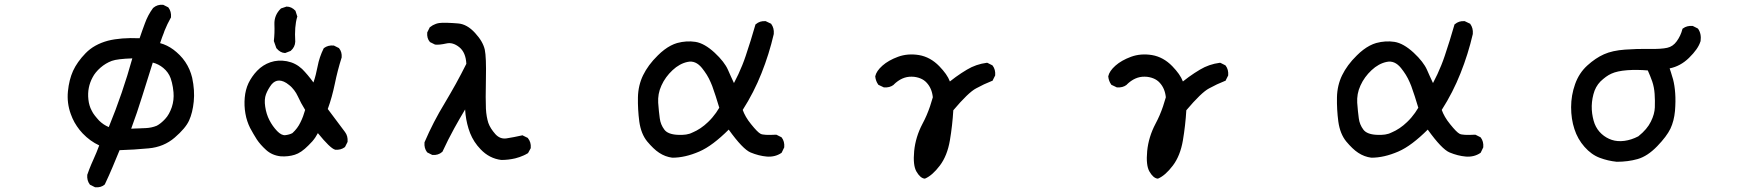

<svg xmlns="http://www.w3.org/2000/svg" viewBox="-20 -667 7540 824"><path d="M387.2 136.2 367.7 126.5 366.2 125.5 365.2 124.5Q352.5 107.4 354.5 83.5V82.5L355 82Q358.9 70.8 363 59.8Q367.2 48.8 371.8 38.1Q376.5 27.3 381.3 16.6Q394.5 -12.2 405.8 -43Q366.7 -61 334.5 -94.7Q327.6 -102.1 321.5 -109.6Q315.4 -117.2 310.1 -125.2Q304.7 -133.3 299.8 -141.8Q294.9 -150.4 291 -159.4Q287.1 -168.5 283.7 -177.7Q266.6 -224.6 271.5 -274.9Q276.4 -324.7 293.5 -362.8Q302.2 -381.8 315.7 -400.9Q329.1 -419.9 347.2 -438.5Q366.2 -458 390.1 -471.2Q414.1 -484.4 442.9 -492.2Q498.5 -506.3 579.1 -502.9Q584.5 -519 590.3 -535.2Q596.2 -551.3 602.1 -567.4Q614.7 -602.5 636.7 -632.3L637.2 -632.8L637.7 -633.3Q655.3 -648.4 679.2 -646.5H680.2L681.2 -646L700.7 -636.2L702.1 -635.3L703.1 -634.3Q715.8 -617.2 713.9 -593.3V-591.8L712.9 -590.8Q697.8 -564 686 -534.7Q684.6 -530.3 682.9 -525.6Q681.2 -521 679.4 -516.6Q677.7 -512.2 676 -507.8Q674.3 -503.4 672.9 -499Q671.4 -494.6 669.9 -490.2Q668.5 -485.8 667 -481.9Q682.1 -478 696.5 -470.9Q710.9 -463.9 724.4 -453.9Q737.8 -443.8 751 -430.7Q764.6 -417 775.1 -401.4Q785.6 -385.7 793 -368.7Q800.3 -351.6 804.7 -333.5Q816.4 -278.8 811.5 -231Q806.6 -183.1 791.5 -149.9Q776.4 -116.7 730 -76.7Q683.1 -36.1 617.7 -30.3Q556.2 -24.4 493.2 -22.5Q478.5 13.7 463.4 49.3Q447.8 86.4 430.2 123.5L429.7 124.5L428.7 125.5Q413.1 138.7 389.2 136.7H388.2ZM446.8 -121.6Q477.1 -195.3 502.4 -269.5Q527.3 -342.3 547.9 -416.5Q516.1 -415.5 494.1 -412.8Q472.2 -410.2 460 -405.8Q433.6 -396 411.1 -376.5Q399.9 -366.7 391.4 -356.2Q382.8 -345.7 377.4 -335Q365.7 -313.5 361.1 -289.8Q356.4 -266.1 359.4 -239.7Q360.8 -226.6 364.3 -214.8Q367.7 -203.1 373.5 -192.4Q376 -187 379.4 -181.6Q382.8 -176.3 387 -170.9Q391.1 -165.5 395.8 -160.2Q400.4 -154.8 405.3 -149.4Q423.8 -131.3 446.8 -121.6ZM652.8 -127.4Q670.4 -136.7 688.5 -156.2Q697.8 -166 704.8 -178.7Q711.9 -191.4 717.3 -207Q727.5 -237.8 724.6 -271Q723.6 -282.2 721.9 -292.7Q720.2 -303.2 717.8 -312.7Q715.3 -322.3 712.4 -331.1Q703.1 -356.9 680.7 -375.5Q660.6 -392.1 635.7 -398.4L590.3 -253.9Q568.4 -183.1 543 -114.7Q552.2 -115.2 560.8 -115.5Q569.3 -115.7 576.9 -116Q584.5 -116.2 591.3 -116.7Q598.1 -117.2 604.5 -117.2Q630.4 -118.2 652.8 -127.4Z M1185.1 3.9Q1147.9 0 1122.1 -23.4Q1097.2 -45.9 1082 -68.8Q1074.7 -80.6 1067.4 -92.8Q1060.1 -105 1053.2 -118.2Q1046.4 -131.8 1041.3 -147.2Q1036.1 -162.6 1033.2 -179.7Q1027.3 -213.4 1030.3 -247.6Q1033.2 -281.7 1046.4 -310.1Q1053.2 -324.2 1062.5 -337.6Q1071.8 -351.1 1083.5 -363.3Q1107.9 -388.7 1140.6 -399.9Q1173.3 -411.1 1210.9 -404.3Q1220.7 -402.3 1229.5 -399.4Q1238.3 -396.5 1246.3 -392.3Q1254.4 -388.2 1262 -382.8Q1269.5 -377.4 1276.4 -371.1Q1282.2 -365.2 1288.3 -358.6Q1294.4 -352.1 1300.5 -344.7Q1306.6 -337.4 1313 -329.3Q1319.3 -321.3 1325.2 -313Q1331.1 -330.1 1335.2 -346.7Q1339.4 -363.3 1342.8 -380.9Q1346.7 -401.9 1353.3 -421.4Q1359.9 -440.9 1368.7 -458.5L1369.6 -460L1370.6 -460.9Q1387.7 -473.6 1411.6 -471.7H1412.6L1413.6 -471.2L1433.1 -461.4L1434.6 -460.9L1435.1 -460Q1448.2 -444.3 1446.3 -420.4V-419.9L1445.8 -418.9Q1428.7 -364.7 1417 -307.6Q1411.1 -279.3 1403.6 -252Q1396 -224.6 1386.7 -199.2L1460.9 -100.1Q1473.6 -83 1471.7 -59.1V-58.1L1471.2 -57.1L1461.4 -37.6L1460.4 -36.1L1459.5 -35.2Q1442.4 -22.5 1418.5 -24.4H1418L1417.5 -24.9Q1397 -30.8 1344.2 -95.7Q1339.4 -86.4 1333.5 -77.6Q1327.6 -68.8 1320.3 -60.3Q1313 -51.8 1303.7 -43Q1272.5 -11.2 1245.1 -2.9Q1217.3 5.9 1185.1 3.9ZM1234.9 -95.7Q1257.3 -116.2 1269.5 -142.1Q1275.9 -154.8 1280.8 -168.2Q1285.6 -181.6 1289.6 -195.3Q1271.5 -224.1 1258.3 -253.4Q1254.9 -260.7 1251 -267.3Q1247.1 -273.9 1242.4 -280Q1237.8 -286.1 1232.4 -291.7Q1227.1 -297.4 1220.7 -302.2Q1209 -312 1198 -316.7Q1187 -321.3 1177.7 -321.3Q1168.5 -321.3 1160.4 -317.1Q1152.3 -313 1145 -304.2Q1137.7 -294.4 1131.8 -284.2Q1126 -273.9 1121.6 -262.7Q1113.3 -240.7 1118.2 -209Q1123 -176.8 1136.2 -151.4Q1149.4 -125.5 1169.4 -104.5Q1188 -85.4 1204.1 -86.9Q1212.9 -87.9 1220.7 -90.1Q1228.5 -92.3 1234.9 -95.7ZM1225.6 -447.8 1205.1 -439.9 1204.1 -439.5H1202.6Q1182.6 -440.4 1166.5 -460L1165.5 -460.9V-461.9L1155.8 -489.3L1155.3 -490.7V-491.7Q1159.2 -525.4 1157.7 -562.5Q1156.2 -602.1 1185.5 -630.4L1186.5 -631.3H1187.5L1208 -638.2L1209 -638.7H1210Q1220.7 -638.7 1230 -634.3Q1239.3 -629.9 1247.6 -621.1L1248.5 -620.1V-619.1L1255.4 -597.7L1256.3 -595.7L1255.4 -594.2Q1243.2 -553.2 1247.1 -488.8V-488.3V-487.8Q1246.1 -464.8 1227.5 -448.7L1226.6 -448.2Z M2131.3 19.5Q2080.1 13.2 2042.5 -26.4Q2035.2 -34.2 2028.6 -42.2Q2022 -50.3 2016.4 -59.1Q2010.7 -67.9 2006.1 -76.9Q2001.5 -85.9 1997.6 -95.5Q1993.7 -105 1990.7 -115.2Q1978.5 -154.8 1976.1 -197.3Q1952.1 -157.2 1929.7 -116.7Q1902.8 -67.9 1879.4 -17.1L1878.9 -16.1L1877.9 -15.1Q1869.1 -7.3 1858.6 -4.2Q1848.1 -1 1836.4 -2H1835.4L1834.5 -2.4L1814.9 -12.2L1813.5 -13.2L1812.5 -14.2Q1799.8 -31.2 1801.8 -55.2V-56.2L1802.2 -57.1Q1820.8 -100.6 1842.5 -142.6Q1864.3 -184.6 1888.7 -224.6Q1900.4 -244.6 1912.4 -265.1Q1924.3 -285.6 1936 -306.6Q1947.8 -327.6 1959 -349.4Q1970.2 -371.1 1981.4 -393.1Q1979 -441.9 1951.2 -464.4Q1923.3 -486.8 1896 -480.5Q1864.7 -473.6 1848.1 -475.6H1846.7L1846.2 -476.1L1826.7 -485.8L1825.2 -486.3L1824.7 -487.3Q1817.9 -495.1 1815.2 -505.1Q1812.5 -515.1 1813.5 -526.9V-527.8L1814 -528.8L1823.7 -548.3L1824.2 -549.8L1825.2 -550.3Q1848.6 -569.3 1879.9 -569.3Q1889.6 -569.3 1900.4 -569.1Q1911.1 -568.8 1922.4 -568.1Q1933.6 -567.4 1945.8 -566.4Q1984.4 -563.5 2019 -525.4Q2036.1 -506.8 2046.4 -489Q2056.6 -471.2 2060.5 -454.1Q2067.4 -421.4 2065.4 -329.1Q2063.5 -237.3 2065.4 -200.7Q2066.4 -182.1 2069.1 -167Q2071.8 -151.9 2075.7 -139.6Q2080.1 -127.4 2087.6 -115.5Q2095.2 -103.5 2106 -91.3Q2126.5 -68.8 2154.3 -73.2Q2185.5 -78.1 2220.2 -85.9L2222.7 -86.4L2224.1 -85.4L2243.7 -75.7L2245.1 -75.2L2245.6 -74.2Q2259.8 -56.6 2257.8 -32.7V-31.2L2257.3 -30.3L2246.6 -10.7L2245.6 -9.3L2244.1 -8.8Q2236.3 -3.9 2227.5 0Q2218.8 3.9 2209.7 7.1Q2200.7 10.3 2190.9 12.7Q2161.6 19.5 2131.8 19.5Z M2865.2 9.8Q2835 5.9 2809.1 -11.2Q2796.4 -19.5 2783.7 -31.7Q2771 -43.9 2757.8 -59.6Q2731 -92.3 2723.6 -145.5Q2716.8 -197.8 2717.8 -249Q2718.3 -274.9 2723.9 -298.8Q2729.5 -322.8 2740 -344.2Q2750.5 -365.7 2766.1 -387Q2781.7 -408.2 2803.2 -429.2Q2816.9 -442.9 2830.8 -453.4Q2844.7 -463.9 2858.6 -471.2Q2872.6 -478.5 2886.2 -482.4Q2926.3 -493.2 2964.8 -487.3Q3003.4 -481 3046.9 -440.9Q3068.4 -420.9 3082.5 -402.6Q3096.7 -384.3 3104 -367.7Q3109.9 -354 3116.5 -339.6Q3123 -325.2 3129.9 -310.5Q3140.1 -329.6 3148.9 -348.6Q3157.7 -367.7 3165.5 -387Q3173.3 -406.2 3180.2 -426.8Q3202.6 -493.2 3221.7 -560.1L3222.2 -562L3223.6 -563Q3241.2 -578.1 3265.1 -576.2H3266.1L3267.1 -575.7L3287.6 -565.9L3289.1 -565.4L3290 -564Q3296.4 -555.2 3299.1 -544.7Q3301.8 -534.2 3300.8 -522V-521.5V-521Q3280.8 -434.6 3248 -352.5Q3215.8 -271 3167.5 -195.3Q3172.4 -181.2 3181.4 -165.5Q3190.4 -149.9 3203.6 -133.8Q3231.4 -99.1 3244.1 -92.8Q3256.3 -85.9 3310.1 -88.9H3312L3313 -88.4L3332.5 -78.6L3334 -77.6L3335 -76.7Q3347.7 -59.6 3345.7 -35.6V-34.7L3345.2 -33.7L3335.4 -13.2L3334.5 -11.7L3333.5 -10.7Q3306.2 7.8 3270.5 4.9Q3253.4 3.4 3236.1 -1Q3218.8 -5.4 3201.2 -12.7Q3167.5 -26.9 3107.4 -110.8Q3073.2 -76.7 3041.7 -53Q3010.3 -29.3 2981 -16.6Q2919.9 9.8 2866.2 9.8H2865.7ZM2951.7 -98.1Q2987.8 -113.3 3018.6 -143.1Q3028.3 -152.3 3037.1 -162.6Q3045.9 -172.9 3053.2 -183.3Q3060.5 -193.8 3066.9 -204.6Q3051.8 -255.9 3036.6 -297.9Q3033.2 -306.2 3029.8 -314.2Q3026.4 -322.3 3022.2 -330.3Q3018.1 -338.4 3013.4 -345.9Q3008.8 -353.5 3003.4 -360.8Q2998 -368.2 2992.7 -375Q2965.3 -408.7 2931.6 -401.4Q2914.1 -397.9 2897.7 -388.9Q2881.3 -379.9 2866.2 -365.7Q2851.1 -351.6 2839.1 -335.2Q2827.1 -318.8 2818.8 -300.3Q2814.5 -291 2811.5 -281.7Q2808.6 -272.5 2806.9 -263.2Q2805.2 -253.9 2804.7 -244.6Q2804.2 -235.4 2804.7 -226.1Q2807.6 -187 2811.5 -159.2Q2814.9 -132.3 2831.1 -110.8Q2845.7 -90.8 2887.2 -88.4Q2929.2 -85.9 2951.2 -98.1Z M3947.8 99.6Q3929.2 97.2 3913.1 69.3Q3897.5 42.5 3903.3 -18.6Q3909.2 -79.1 3939 -135.7Q3948.7 -153.8 3956.8 -172.6Q3964.8 -191.4 3971.4 -210.7Q3978 -230 3983.4 -249.5Q3979.5 -288.1 3956.5 -312.5Q3951.2 -318.4 3944.3 -323Q3937.5 -327.6 3929.4 -330.8Q3921.4 -334 3912.1 -335.9Q3902.8 -337.9 3892.6 -337.9Q3851.1 -338.9 3815.4 -303.7V-303.2L3814.9 -302.7Q3797.9 -290 3773.9 -292H3772.9L3772 -292.5L3751.5 -302.2L3750 -302.7L3749 -304.2Q3743.7 -311.5 3740.5 -320.1Q3737.3 -328.6 3736.3 -338.4V-339.4V-339.8Q3738.8 -351.1 3746.3 -362.3Q3753.9 -373.5 3767.1 -385.3Q3793 -408.2 3834 -423.3Q3875.5 -438.5 3923.8 -430.7Q3972.7 -422.4 4011.2 -382.8Q4027.8 -365.7 4039.3 -349.4Q4050.8 -333 4056.6 -317.4Q4069.3 -327.6 4081.5 -336.4Q4093.8 -345.2 4106 -353.3Q4118.2 -361.3 4129.9 -368.2Q4168.9 -391.6 4214.8 -397.5H4216.8L4218.3 -397L4237.8 -387.2L4239.3 -386.2L4240.2 -385.3Q4252.9 -368.2 4251 -344.2V-343.3L4250.5 -342.3L4240.7 -322.8L4239.7 -320.3L4237.3 -319.8Q4202.6 -306.2 4168.9 -287.6Q4152.8 -279.3 4127.9 -255.4Q4103 -231.4 4071.3 -193.8Q4067.4 -128.4 4056.6 -64.5Q4045.4 1.5 4013.4 43.7Q3981.4 85.9 3950.7 99.1L3949.2 99.6Z M4947.8 99.6Q4929.2 97.2 4913.1 69.3Q4897.5 42.5 4903.3 -18.6Q4909.2 -79.1 4939 -135.7Q4948.7 -153.8 4956.8 -172.6Q4964.8 -191.4 4971.4 -210.7Q4978 -230 4983.4 -249.5Q4979.5 -288.1 4956.5 -312.5Q4951.2 -318.4 4944.3 -323Q4937.5 -327.6 4929.4 -330.8Q4921.4 -334 4912.1 -335.9Q4902.8 -337.9 4892.6 -337.9Q4851.1 -338.9 4815.4 -303.7V-303.2L4814.9 -302.7Q4797.9 -290 4773.9 -292H4772.9L4772 -292.5L4751.5 -302.2L4750 -302.7L4749 -304.2Q4743.7 -311.5 4740.5 -320.1Q4737.3 -328.6 4736.3 -338.4V-339.4V-339.8Q4738.8 -351.1 4746.3 -362.3Q4753.9 -373.5 4767.1 -385.3Q4793 -408.2 4834 -423.3Q4875.5 -438.5 4923.8 -430.7Q4972.7 -422.4 5011.2 -382.8Q5027.8 -365.7 5039.3 -349.4Q5050.8 -333 5056.6 -317.4Q5069.3 -327.6 5081.5 -336.4Q5093.8 -345.2 5106 -353.3Q5118.2 -361.3 5129.9 -368.2Q5168.9 -391.6 5214.8 -397.5H5216.8L5218.3 -397L5237.8 -387.2L5239.3 -386.2L5240.2 -385.3Q5252.9 -368.2 5251 -344.2V-343.3L5250.5 -342.3L5240.7 -322.8L5239.7 -320.3L5237.3 -319.8Q5202.6 -306.2 5168.9 -287.6Q5152.8 -279.3 5127.9 -255.4Q5103 -231.4 5071.3 -193.8Q5067.4 -128.4 5056.6 -64.5Q5045.4 1.5 5013.4 43.7Q4981.4 85.9 4950.7 99.1L4949.2 99.6Z M5865.2 9.8Q5835 5.9 5809.1 -11.2Q5796.4 -19.5 5783.7 -31.7Q5771 -43.9 5757.8 -59.6Q5731 -92.3 5723.6 -145.5Q5716.8 -197.8 5717.8 -249Q5718.3 -274.9 5723.9 -298.8Q5729.5 -322.8 5740 -344.2Q5750.5 -365.7 5766.1 -387Q5781.7 -408.2 5803.2 -429.2Q5816.9 -442.9 5830.8 -453.4Q5844.7 -463.9 5858.6 -471.2Q5872.6 -478.5 5886.2 -482.4Q5926.3 -493.2 5964.8 -487.3Q6003.4 -481 6046.9 -440.9Q6068.4 -420.9 6082.5 -402.6Q6096.7 -384.3 6104 -367.7Q6109.9 -354 6116.5 -339.6Q6123 -325.2 6129.9 -310.5Q6140.1 -329.6 6148.9 -348.6Q6157.7 -367.7 6165.5 -387Q6173.3 -406.2 6180.2 -426.8Q6202.6 -493.2 6221.7 -560.1L6222.2 -562L6223.6 -563Q6241.2 -578.1 6265.1 -576.2H6266.1L6267.1 -575.7L6287.6 -565.9L6289.1 -565.4L6290 -564Q6296.4 -555.2 6299.1 -544.7Q6301.8 -534.2 6300.8 -522V-521.5V-521Q6280.8 -434.6 6248 -352.5Q6215.8 -271 6167.5 -195.3Q6172.4 -181.2 6181.4 -165.5Q6190.4 -149.9 6203.6 -133.8Q6231.4 -99.1 6244.1 -92.8Q6256.3 -85.9 6310.1 -88.9H6312L6313 -88.4L6332.5 -78.6L6334 -77.6L6335 -76.7Q6347.7 -59.6 6345.7 -35.6V-34.7L6345.2 -33.7L6335.4 -13.2L6334.5 -11.7L6333.5 -10.7Q6306.2 7.8 6270.5 4.9Q6253.4 3.4 6236.1 -1Q6218.8 -5.4 6201.2 -12.7Q6167.5 -26.9 6107.4 -110.8Q6073.2 -76.7 6041.7 -53Q6010.3 -29.3 5981 -16.6Q5919.9 9.8 5866.2 9.8H5865.7ZM5951.7 -98.1Q5987.8 -113.3 6018.6 -143.1Q6028.3 -152.3 6037.1 -162.6Q6045.9 -172.9 6053.2 -183.3Q6060.5 -193.8 6066.9 -204.6Q6051.8 -255.9 6036.6 -297.9Q6033.2 -306.2 6029.8 -314.2Q6026.4 -322.3 6022.2 -330.3Q6018.1 -338.4 6013.4 -345.9Q6008.8 -353.5 6003.4 -360.8Q5998 -368.2 5992.7 -375Q5965.3 -408.7 5931.6 -401.4Q5914.1 -397.9 5897.7 -388.9Q5881.3 -379.9 5866.2 -365.7Q5851.1 -351.6 5839.1 -335.2Q5827.1 -318.8 5818.8 -300.3Q5814.5 -291 5811.5 -281.7Q5808.6 -272.5 5806.9 -263.2Q5805.2 -253.9 5804.7 -244.6Q5804.2 -235.4 5804.7 -226.1Q5807.6 -187 5811.5 -159.2Q5814.9 -132.3 5831.1 -110.8Q5845.7 -90.8 5887.2 -88.4Q5929.2 -85.9 5951.2 -98.1Z M6918.5 27.3Q6880.4 23.4 6845.7 10.3Q6810.1 -2.9 6780.3 -36.6Q6750.5 -70.3 6736.8 -113.3Q6722.7 -156.2 6722.7 -207Q6722.7 -257.8 6739.7 -305.7Q6756.8 -354 6792.5 -386.2Q6827.6 -418 6863.8 -434.1Q6899.9 -450.2 6954.1 -454.1Q7007.8 -458 7059.1 -457Q7084.5 -456.5 7103.5 -457.8Q7122.6 -459 7135.3 -461.9Q7159.7 -467.3 7175.8 -489.7Q7192.9 -513.2 7200.2 -541.5L7200.7 -543.5L7202.6 -544.9Q7219.7 -557.6 7243.7 -555.7H7244.6L7245.6 -555.2L7265.1 -545.4L7266.6 -544.4L7267.6 -543.5Q7282.7 -522 7278.3 -490.2V-489.7L7277.8 -489.3Q7268.1 -457 7228.5 -418.5Q7191.9 -382.8 7145.5 -373.5Q7148.4 -365.2 7150.9 -357.4Q7153.3 -349.6 7155.5 -342Q7157.7 -334.5 7160.2 -326.7Q7167 -300.8 7169.4 -267.1Q7171.9 -233.4 7168.5 -190.9Q7166.5 -169.4 7161.6 -150.4Q7156.7 -131.3 7148.9 -114.7Q7132.8 -81.5 7092.3 -39.6Q7050.8 3.4 7008.3 15.6Q6966.8 27.3 6918.9 27.3ZM7011.2 -82Q7030.8 -97.7 7043.9 -113.3Q7057.1 -128.9 7064.9 -145Q7073.2 -161.6 7077.4 -177Q7081.5 -192.4 7082 -206.1Q7082.5 -220.7 7082.3 -235.4Q7082 -250 7081.1 -264.2Q7079.1 -293 7070.8 -317.4Q7062.5 -340.8 7051.8 -364.7Q7028.8 -366.7 7006.8 -366.9Q6984.9 -367.2 6963.9 -365.7Q6920.4 -362.3 6896 -351.1Q6883.8 -345.7 6872.1 -337.2Q6860.4 -328.6 6848.6 -317.4Q6826.7 -294.9 6818.4 -262.2Q6809.6 -229 6811.5 -195.8Q6812.5 -179.2 6815.7 -164.1Q6818.8 -148.9 6823.7 -135.7Q6834 -109.9 6853.5 -92.3Q6873 -74.7 6897.2 -66.7Q6921.4 -58.6 6951.7 -62.5Q6966.3 -64.5 6981.2 -69.3Q6996.1 -74.2 7011.2 -82Z"/></svg>

Font: NaikaiFont
Style: SemiBold
Weight: 600
Version: Version 1.89